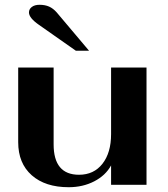

<svg xmlns="http://www.w3.org/2000/svg" viewBox="-20 -772 700 802"><path d="M56 -178V-490H204V-169Q204 -42 310 -42Q372 -42 408 -88Q444 -134 444 -212V-490H592V0H444V-81Q421 -39 373.5 -14.5Q326 10 267 10Q169 10 112.5 -40Q56 -90 56 -178ZM143 -668Q101 -697 101 -720Q101 -734 113 -743Q125 -752 145 -752Q168 -752 185 -744.5Q202 -737 217 -720L352 -560H297Z"/></svg>

Font: Fahkwang
Style: Bold
Weight: 700
Designer: Suppakit Chalermlarp | Katatrad Co.,Ltd.
Foundry: Cadson Demak Co.,Ltd.
Version: Version 1.000; ttfautohint (v1.6)